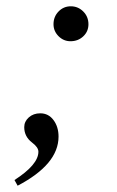

<svg xmlns="http://www.w3.org/2000/svg" viewBox="-20 -461 373 610"><path d="M261 -384Q261 -361 244.5 -345.5Q228 -330 204 -330Q182 -330 166 -346Q150 -362 150 -384Q150 -408 166 -424.5Q182 -441 205 -441Q228 -441 244.5 -424.5Q261 -408 261 -384ZM36 129 26 111Q102 62 102 21Q102 7 82 -8Q57 -27 57 -57Q57 -75 71.5 -88Q86 -101 108 -101Q134 -101 150 -79.5Q166 -58 166 -27Q166 61 36 129Z"/></svg>

Font: STIX
Style: Italic
Weight: 400
Italic angle: -16.33°
Designer: MicroPress Inc., with final additions and corrections provided by Coen Hoffman, Elsevier (retired)
Version: Version 1.1.1